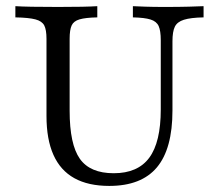

<svg xmlns="http://www.w3.org/2000/svg" viewBox="-20 -591 709 622"><path d="M333.9 11.3Q266.1 11.3 221 -13.7Q175.8 -38.7 153.2 -89.1Q130.6 -139.5 130.6 -215.3V-465.3Q130.6 -494.4 123.4 -508.5Q116.1 -522.6 94.8 -528.2Q73.4 -533.9 29.8 -534.7V-571Q67.7 -568.5 167.7 -568.5Q258.1 -568.5 295.2 -571V-534.7Q256.5 -533.9 237.5 -528.2Q218.5 -522.6 212.1 -508.5Q205.6 -494.4 205.6 -465.3V-232.3Q205.6 -123.4 238.7 -76.6Q271.8 -29.8 348.4 -29.8Q426.6 -29.8 463.7 -80.2Q500.8 -130.6 500.8 -236.3V-461.3Q500.8 -491.1 494 -506.5Q487.1 -521.8 467.7 -527.8Q448.4 -533.9 410.5 -534.7V-571Q425 -570.2 450.8 -569.4Q476.6 -568.5 512.9 -568.5Q560.5 -568.5 592.3 -569.4Q624.2 -570.2 639.5 -571V-534.7Q597.6 -533.9 575.8 -527Q554 -520.2 546.4 -504.4Q538.7 -488.7 538.7 -457.3V-233.1Q538.7 -108.9 488.3 -48.8Q437.9 11.3 333.9 11.3Z"/></svg>

Font: Playfair 9pt Light
Style: Regular
Weight: 300
Designer: Claus Eggers Sørensen
Foundry: Claus Eggers Sørensen
Version: Version 2.001;gftools[0.9.30]